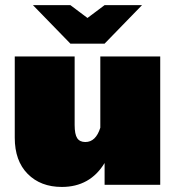

<svg xmlns="http://www.w3.org/2000/svg" viewBox="-20 -720 686 748"><path d="M320.8 -550H254.2L108.3 -700H254.2L320.8 -650L387.5 -700H533.3L387.5 -550ZM604.2 -500V0H387.5V-85Q330.8 8.3 220.8 8.3Q138.3 8.3 87.9 -42.5Q37.5 -93.3 37.5 -183.3V-500H270.8V-233.3Q270.8 -196.7 280.8 -181.7Q290.8 -166.7 312.5 -166.7Q353.3 -166.7 370.8 -222.5V-500Z"/></svg>

Font: BoonTook
Style: Regular
Weight: 400
Designer: Sungsit Sawaiwan
Foundry: FontUni
Version: Version 3.0